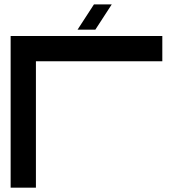

<svg xmlns="http://www.w3.org/2000/svg" viewBox="-20 -870 802 890"><path d="M732.4 -703.1V-585.9H146.5V0H29.3V-703.1ZM498 -849.6 421.9 -732.4H339.4L415.5 -849.6Z"/></svg>

Font: Gerhaus
Style: Regular
Weight: 400
Designer: GGBotNet
Foundry: GGBotNet
Version: 1.01